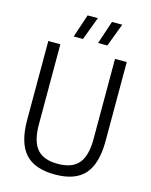

<svg xmlns="http://www.w3.org/2000/svg" viewBox="-137 -1034 891 1130"><g transform="rotate(15 308.0 -469.0)"><path d="M309 9Q184.5 9 126.8 -56Q69 -121 69 -259.5V-740H142.5V-250.5Q142.5 -150.5 181.8 -103.2Q221 -56 309 -56Q397 -56 436.2 -103.2Q475.5 -150.5 475.5 -250.5V-740H547V-259.5Q547 -121 490 -56Q433 9 309 9ZM355 -804.5 402 -945.5H464.5L411.5 -804.5ZM206.5 -804.5 253.5 -945.5H316L263 -804.5Z"/></g></svg>

Font: Encode Sans Condensed
Style: Regular
Weight: 400
Width: 3
Designer: Multiple Designers
Foundry: Impallari Type
Version: Version 3.000; ttfautohint (v1.8.3) -l 8 -r 50 -G 200 -x 14 